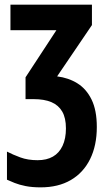

<svg xmlns="http://www.w3.org/2000/svg" viewBox="-20 -567 465 827"><path d="M376 -547V-459L226 -238Q275 -232 313.5 -208Q352 -184 374.5 -138Q397 -92 397 -20Q397 60 368 118.5Q339 177 285 208.5Q231 240 155 240Q118 240 90.5 234.5Q63 229 43 221Q23 213 10 207V86Q35 99 67.5 111Q100 123 142 123Q181 123 208 107.5Q235 92 249.5 61Q264 30 264 -14Q264 -59 248 -86.5Q232 -114 201.5 -127Q171 -140 125 -140H90V-234L223 -437H25V-547Z"/></svg>

Font: Noto Sans Display ExtraCondensed
Style: Bold
Weight: 700
Width: 2
Designer: Monotype Design Team
Foundry: Monotype Imaging Inc.
Version: Version 2.003